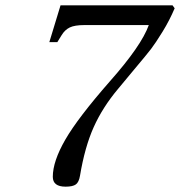

<svg xmlns="http://www.w3.org/2000/svg" viewBox="-20 -688 675 720"><path d="M165 -530 207 -668H627L635 -657Q616 -612 589.5 -569Q563 -526 546.5 -504.5Q530 -483 484.5 -429Q439 -375 423 -355Q365 -286 331.5 -211.5Q298 -137 280 -29Q276 -5 264.5 3.5Q253 12 226 12Q178 12 178 -25Q178 -83 225 -164.5Q272 -246 392 -383Q510 -516 538 -594H297Q260 -594 241.5 -585Q223 -576 211 -556L195 -530Z"/></svg>

Font: Lingua Franca
Style: Italic
Weight: 400
Italic angle: -13°
Version: Version 1.19